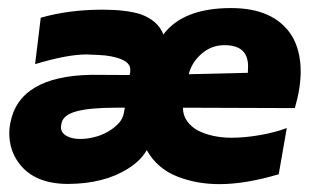

<svg xmlns="http://www.w3.org/2000/svg" viewBox="-20 -443 788 476"><path d="M524 13.5Q466.5 13.5 418 -6Q369.5 -25.5 344 -70.5L343 -69.5Q328.5 -44.5 297.5 -25Q238.5 12.5 149 13Q65 13 27 -38.5Q3 -70.5 3 -113Q3 -126 5.5 -137.5Q27 -254.5 207 -257.5L301.5 -257Q302.5 -261 302.8 -263.2Q303 -265.5 303 -270.5Q303 -297.5 241.5 -305.5Q226.5 -307 194.5 -308Q146.5 -308 67 -284L81 -399Q150 -419 234.5 -419Q291.5 -419 328 -408Q372 -392 385 -357.5Q434 -423 553 -423Q658.5 -423 702.5 -356Q725 -320 725.5 -266.5Q725.5 -225 711 -175L433.5 -176Q433.5 -157 444 -142.5Q454.5 -128 471.2 -119.2Q488 -110.5 509.5 -106Q531 -101.5 553.5 -101.5Q586.5 -101.5 624 -108Q661.5 -114.5 691 -125.5L671 -11Q589 13.5 524 13.5ZM448 -259 594.5 -262.5 595 -278.5Q595 -331.5 536 -331Q504 -331 479.5 -309.5Q455 -288 448 -259ZM179 -98.5Q195 -98.5 212.8 -102.8Q230.5 -107 245.8 -115.5Q261 -124 272.5 -135.5Q284 -147 287 -162.5L289.5 -176H266.5Q201 -176 167.8 -166.5Q134.5 -157 132 -134.5L131 -128Q131 -114.5 144.2 -106.5Q157.5 -98.5 179 -98.5Z"/></svg>

Font: Lucymar Sans
Style: Bold Italic
Weight: 700
Italic angle: -10°
Foundry: The League of Moveable Type (original font) / Main changes by Cristiano Sobral with portions from Mirco Monsees
Version: Version 2.00;August 30, 2020;FontCreator 13.0.0.2681 64-bit